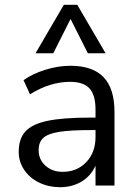

<svg xmlns="http://www.w3.org/2000/svg" viewBox="-20 -773 570 800"><path d="M457 -307V0H378V-83Q359 -40 320 -16.5Q281 7 230 7Q183 7 143.5 -12Q104 -31 81 -65Q58 -99 58 -140Q58 -195 86 -225.5Q114 -256 178 -269.5Q242 -283 356 -283H378V-316Q378 -377 353 -404.5Q328 -432 272 -432Q188 -432 105 -380L78 -439Q116 -466 169.5 -482.5Q223 -499 273 -499Q366 -499 411.5 -451.5Q457 -404 457 -307ZM378 -202V-231H360Q272 -231 226 -223.5Q180 -216 160.5 -198.5Q141 -181 141 -147Q141 -108 169.5 -82.5Q198 -57 241 -57Q301 -57 339.5 -97.5Q378 -138 378 -202ZM202 -551H128L246 -753H302L420 -551H346L274 -694Z"/></svg>

Font: wassup Sans
Style: Regular
Weight: 400
Version: Version 2.001